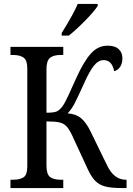

<svg xmlns="http://www.w3.org/2000/svg" viewBox="-20 -951 674 971"><path d="M292 -784Q354 -884 373 -931H474V-921Q458 -895 412 -848Q366 -801 328 -771H292ZM33 -42H46Q82 -42 100 -55Q118 -68 118 -109V-605Q118 -646 99.5 -659.5Q81 -673 46 -673H33V-714H300V-673H286Q251 -673 233 -658.5Q215 -644 215 -601V-381Q253 -381 267 -387.5Q281 -394 295 -412Q306 -426 325 -466.5Q344 -507 366 -557Q403 -639 439 -679.5Q475 -720 524 -720Q562 -720 580.5 -702.5Q599 -685 599 -656Q599 -629 587 -612Q575 -595 557 -591Q553 -616 540 -631.5Q527 -647 504 -647Q478 -647 455.5 -619.5Q433 -592 405 -529Q372 -456 356.5 -426.5Q341 -397 322 -378Q366 -374 391.5 -352Q417 -330 439 -284L519 -120Q538 -79 562 -60.5Q586 -42 617 -42H620V0H595Q542 0 512 -8Q482 -16 462.5 -35.5Q443 -55 424 -95L344 -268Q329 -299 315.5 -313Q302 -327 280 -332Q258 -337 215 -337V-114Q215 -70 233 -56Q251 -42 287 -42H300V0H33Z"/></svg>

Font: Noto Serif Narrow
Style: Regular
Weight: 400
Width: 4
Designer: Monotype Design Team
Foundry: Monotype Imaging Inc.
Version: Version 1.001